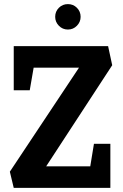

<svg xmlns="http://www.w3.org/2000/svg" viewBox="-20 -916 602 936"><path d="M47 0 28 -79 365 -586H144L125 -476H47V-691H507L527 -598L205 -105H420L438 -215H518V0ZM311 -772Q285 -772 267 -790.5Q249 -809 249 -834Q249 -860 267 -878Q285 -896 311 -896Q337 -896 355 -878Q373 -860 373 -834Q373 -809 355 -790.5Q337 -772 311 -772Z"/></svg>

Font: Kreon Light
Style: Bold
Weight: 700
Version: Version 2.002